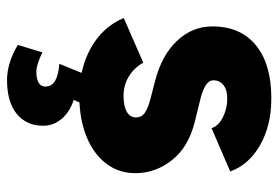

<svg xmlns="http://www.w3.org/2000/svg" viewBox="-138 -414 761 524"><g transform="rotate(90 242.0 -151.5)"><path d="M28.5 -109.2 150.6 -162.5Q164.8 -137.1 188.4 -122.9Q211.9 -108.7 240.9 -108.7Q268.7 -108.7 284.3 -117.4Q299.9 -126.1 299.9 -142.6Q299.9 -158.4 286.7 -167.2Q273.6 -176 244.9 -183.3L200.5 -194.7Q130.6 -212.8 91.1 -254.4Q51.6 -296.1 51.6 -351Q51.6 -428 103.1 -470Q154.6 -512 247.7 -512Q322 -512 375.6 -481.3Q429.3 -450.6 447.4 -399.8L329.3 -348.9Q323 -368.2 299.3 -379.9Q275.7 -391.7 248.6 -391.7Q224.7 -391.7 211.7 -381.4Q198.7 -371.2 198.7 -353.6Q198.7 -341.6 212.5 -332.8Q226.3 -323.9 254.3 -317.3L311.9 -303.1Q380.5 -286.1 416.3 -241.1Q452.1 -196 452.1 -140.9Q452.1 -95 425.2 -60.3Q398.3 -25.7 350.4 -6.8Q302.6 12 240.9 12Q166.3 12 109.5 -20Q52.7 -52.1 28.5 -109.2ZM102.1 179.7 122.5 112.8Q156.4 129.3 175.3 129.3Q193.4 129.3 204.6 123.4Q215.7 117.4 215.7 104.8Q215.7 87.2 199.9 78Q184.2 68.8 153.7 66.6L183.4 -6.7L266 -2.8L252.1 27.2Q286.4 38.8 304.6 61.1Q322.7 83.3 322.7 110.6Q322.7 156.4 290.3 182.8Q257.8 209.3 197.8 209.3Q174.3 209.3 149.9 201.7Q125.6 194.2 102.1 179.7Z"/></g></svg>

Font: Oak Sans Light
Style: Regular
Weight: 400
Designer: Erik Kennedy, Walven
Foundry: Erik Kennedy, Walven
Version: Version 1.100;Glyphs 3.1.2 (3151)